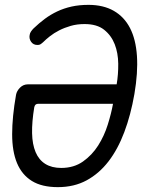

<svg xmlns="http://www.w3.org/2000/svg" viewBox="-20 -760 640 790"><path d="M138 -333Q131 -333 127 -330Q123 -327 121 -319Q111 -258 112 -212Q113 -166 126.5 -134Q140 -102 166.5 -85.5Q193 -69 232 -69Q284 -69 321.5 -95.5Q359 -122 384 -161.5Q409 -201 423.5 -247.5Q438 -294 445 -333ZM344 -740Q405 -740 448 -715.5Q491 -691 515 -644.5Q539 -598 543.5 -529.5Q548 -461 533 -373Q518 -287 491.5 -216.5Q465 -146 426.5 -96Q388 -46 336.5 -18Q285 10 218 10Q152 10 111 -15.5Q70 -41 50 -89Q30 -137 30 -208Q30 -279 46 -370Q49 -386 62.5 -399.5Q76 -413 95 -413H460Q467 -454 466.5 -498Q466 -542 452 -578Q438 -614 408.5 -637.5Q379 -661 328 -661Q297 -661 271 -653.5Q245 -646 223.5 -635Q202 -624 185.5 -611Q169 -598 157 -586Q149 -579 145 -577Q141 -575 134 -575Q117 -575 108 -588Q99 -601 102 -616Q103 -624 108 -631Q113 -638 118 -643Q141 -665 164.5 -682.5Q188 -700 215.5 -713Q243 -726 274.5 -733Q306 -740 344 -740Z"/></svg>

Font: Maple Mono NL Light
Style: Italic
Weight: 300
Italic angle: -10°
Monospace: yes
Designer: subframe7536
Version: Version 7.000